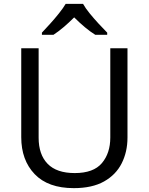

<svg xmlns="http://www.w3.org/2000/svg" viewBox="-20 -964 771 994"><path d="M640 -252Q640 -178 610 -118.5Q580 -59 518.5 -24.5Q457 10 362 10Q229 10 159.5 -62.5Q90 -135 90 -254V-714H180V-251Q180 -164 226.5 -116Q273 -68 367 -68Q464 -68 507.5 -119.5Q551 -171 551 -252V-714H640ZM410 -944Q422 -922 444.5 -894.5Q467 -867 491.5 -840.5Q516 -814 535 -795V-784H473Q447 -800 419 -823.5Q391 -847 364 -874Q337 -847 310 -824Q283 -801 257 -784H197V-795Q216 -815 239.5 -841Q263 -867 285 -894.5Q307 -922 320 -944Z"/></svg>

Font: Noto Sans Old Sogdian
Style: Regular
Weight: 400
Designer: Monotype Design Team
Foundry: Monotype Imaging Inc.
Version: Version 2.002; ttfautohint (v1.8.4.7-5d5b)